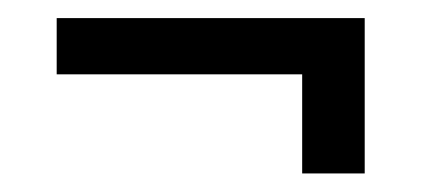

<svg xmlns="http://www.w3.org/2000/svg" viewBox="-20 -345 460 210"><path d="M310.5 -263.7H42V-325.2H378.9V-155.3H310.5Z"/></svg>

Font: Dinish Condensed
Style: Regular
Weight: 400
Width: 3
Designer: Bert Driehuis
Foundry: Playbeing
Version: Version 3.006; git-39231f3c-release